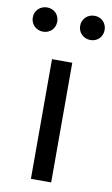

<svg xmlns="http://www.w3.org/2000/svg" viewBox="-112 -813 501 858"><g transform="rotate(10 138.0 -383.5)"><path d="M92 0H184V-543H92ZM31 -657C63 -657 86 -681 86 -712C86 -743 63 -767 31 -767C-1 -767 -25 -743 -25 -712C-25 -681 -1 -657 31 -657ZM246 -657C278 -657 301 -681 301 -712C301 -743 278 -767 246 -767C214 -767 190 -743 190 -712C190 -681 214 -657 246 -657Z"/></g></svg>

Font: Source Han Sans JP
Style: Regular
Weight: 400
Designer: Ryoko NISHIZUKA 西塚涼子 (kana, bopomofo & ideographs); Paul D. Hunt (Latin, Greek & Cyrillic); Sandoll Communications 산돌커뮤니
Foundry: Adobe
Version: Version 2.004;hotconv 1.0.118;makeotfexe 2.5.65603